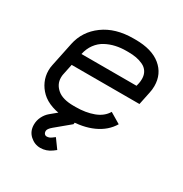

<svg xmlns="http://www.w3.org/2000/svg" viewBox="-168 -641 936 981"><g transform="rotate(30 300.0 -150.5)"><path d="M472.7 -310.5 477.1 -329.1Q479.5 -340.8 479.5 -354.5Q479.5 -378.4 468.5 -395.8Q457.5 -413.1 438.2 -422.1Q418.9 -431.2 397.7 -435.1Q376.5 -439 351.1 -439H338.9Q306.2 -439 276.6 -432.4Q247.1 -425.8 220.2 -411.4Q193.4 -397 174.3 -371.1Q155.3 -345.2 147.9 -310.5ZM132.3 -237.3 118.7 -171.9Q117.2 -165.5 117.2 -153.3Q117.2 -115.2 148.7 -88.1Q180.2 -61 245.1 -61H257.3Q315.9 -61 362.1 -78.1Q408.2 -95.2 429.7 -131.8L492.2 -94.7Q461.4 -43 400.6 -15.4Q339.8 12.2 257.3 12.2H245.1Q196.8 12.2 157.7 -1.5Q118.7 -15.1 94.2 -38.6Q69.8 -62 56.9 -91.3Q43.9 -120.6 43.9 -153.3Q43.9 -171.4 47.4 -186.5L77.1 -329.1Q94.2 -410.6 163.6 -461.4Q232.9 -512.2 338.9 -512.2H351.1Q447.3 -512.2 500 -469Q552.7 -425.8 552.7 -354.5Q552.7 -335 548.3 -314.5L532.2 -237.3ZM270 188.5Q240.2 210.4 204.6 210.4Q170.9 210.4 144.3 186.3Q117.7 162.1 117.7 123.5Q117.7 98.1 128.9 75.9Q140.1 53.7 157.7 39.1L222.7 -14.6L225.6 -31.2H300.3L292 20.5L208.5 89.8Q186 108.4 186 122.1Q186 131.3 191.2 137.5Q196.3 143.6 204.6 143.6Q218.8 143.6 231.9 133.8L247.1 122.6L286.1 176.3Z"/></g></svg>

Font: Anka/Coder
Style: Italic
Weight: 400
Italic angle: -12°
Monospace: yes
Version: Version 001.100